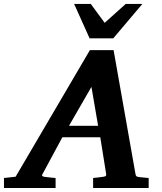

<svg xmlns="http://www.w3.org/2000/svg" viewBox="-73 -937 808 957"><path d="M382.8 -503.9 271 -310.1H416ZM391.1 0V-49.8Q398.9 -50.8 407 -51.5Q415 -52.2 421.9 -53.2Q429.7 -54.2 437 -55.2Q446.8 -56.2 452.1 -58.6Q457.5 -61 456.1 -69.8L426.8 -252.9H237.8L139.2 -69.8Q134.3 -62.5 138.2 -59.3Q142.1 -56.2 151.9 -55.2Q159.7 -54.2 168.5 -53.2Q175.8 -52.2 185.1 -51.5Q194.3 -50.8 204.1 -49.8V0H-53.2V-49.8L4.9 -56.2L375 -687H493.2L602.1 -70.8Q603.5 -61 607.2 -58.3Q610.8 -55.7 622.1 -54.2Q628.9 -53.7 636.7 -52.7Q643.6 -51.8 651.6 -51.3Q659.7 -50.8 668 -49.8V0ZM491.7 -746.1H373.5L296.4 -917.5H379.4L448.7 -823.2L553.7 -917.5H636.7Z"/></svg>

Font: Charis SIL Viet
Style: Bold Italic
Weight: 700
Italic angle: -11°
Foundry: SIL International
Version: Version 5.000